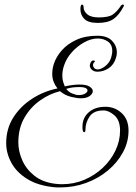

<svg xmlns="http://www.w3.org/2000/svg" viewBox="-20 -774 592 838"><path d="M243 44Q236 44 229 44Q222 44 215 43Q146 36 99.5 7.5Q53 -21 30 -63Q7 -105 7 -149Q7 -212 38 -261Q69 -310 120 -343Q171 -376 231 -388Q221 -400 214.5 -416Q208 -432 208 -452Q208 -473 215 -495Q225 -526 249.5 -554Q274 -582 313 -600Q352 -618 405 -618Q448 -618 469 -596Q490 -574 490 -545Q490 -532 486 -521Q477 -491 454 -476Q431 -461 405 -461Q391 -461 381.5 -469Q372 -477 372 -488Q372 -491 374 -497Q379 -511 388 -510Q397 -509 393 -504Q386 -498 386 -490Q386 -483 391.5 -477Q397 -471 407 -471Q421 -471 439.5 -485.5Q458 -500 465 -522Q467 -530 468.5 -537Q470 -544 470 -551Q470 -580 450.5 -593Q431 -606 407 -606Q378 -606 348 -589.5Q318 -573 294.5 -547Q271 -521 261 -492Q256 -479 254 -467Q252 -455 252 -444Q252 -429 255.5 -417.5Q259 -406 263 -397Q298 -405 328 -405Q357 -405 371 -396Q385 -387 385 -376Q385 -365 371.5 -355Q358 -345 333 -345Q316 -345 289.5 -351.5Q263 -358 242 -376Q197 -365 155.5 -336Q114 -307 87 -261Q60 -215 60 -152Q60 -114 77 -75Q94 -36 129.5 -7.5Q165 21 220 28Q228 29 236 29.5Q244 30 251 30Q303 30 348.5 10.5Q394 -9 429 -42Q464 -75 484 -117Q504 -159 504 -204Q504 -249 479.5 -270.5Q455 -292 432 -292Q389 -292 371 -265.5Q353 -239 353 -208V-207Q353 -197 347 -197Q343 -197 341 -205Q340 -210 340 -214Q340 -218 340 -222Q340 -260 367.5 -284Q395 -308 440 -308Q481 -308 511 -280.5Q541 -253 541 -204Q541 -154 516.5 -109Q492 -64 450.5 -29.5Q409 5 355.5 24.5Q302 44 243 44ZM323 -359Q341 -359 351.5 -365.5Q362 -372 362 -379Q362 -385 354 -389.5Q346 -394 326 -394Q313 -394 298.5 -392.5Q284 -391 269 -386Q281 -371 295 -366Q309 -361 313 -360Q316 -360 318.5 -359.5Q321 -359 323 -359ZM407 -674Q365 -674 348 -691.5Q331 -709 331 -734Q331 -742 332.5 -748Q334 -754 338 -754Q345 -754 345 -741Q345 -725 361 -711.5Q377 -698 412 -698Q454 -698 472 -710.5Q490 -723 505 -745Q510 -754 516 -754Q524 -754 519 -745Q499 -707 474.5 -690.5Q450 -674 407 -674Z"/></svg>

Font: Gwendolyn
Style: Regular
Weight: 400
Designer: Robert E. Leuschke
Foundry: Robert E. Leuschke
Version: Version 1.010; ttfautohint (v1.8.3)